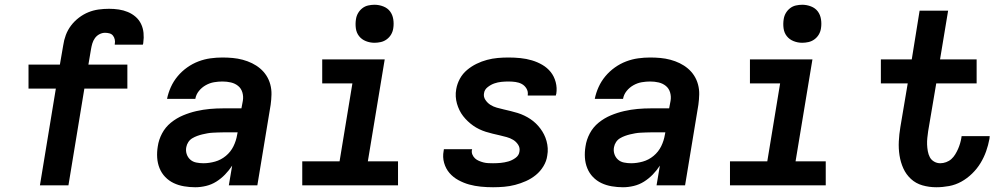

<svg xmlns="http://www.w3.org/2000/svg" viewBox="-20 -780 4240 808"><path d="M148 0 215 -407H100V-508H232L246 -589Q249 -611 257 -632.5Q265 -654 279 -672.5Q293 -691 312 -705.5Q331 -720 352 -728.5Q373 -737 395 -740Q417 -743 439 -743Q460 -743 480 -740Q500 -737 518 -729.5Q536 -722 550.5 -709.5Q565 -697 573.5 -679.5Q582 -662 584 -641.5Q586 -621 583 -601Q583 -599 582.5 -596.5Q582 -594 581 -592H463Q463 -593 463 -593.5Q463 -594 463 -595Q465 -604 463 -613.5Q461 -623 455.5 -630Q450 -637 441 -639.5Q432 -642 422 -642Q410 -642 398.5 -636Q387 -630 379.5 -619.5Q372 -609 368.5 -597Q365 -585 363 -573L352 -508H516V-407H335L268 0Z M801 8Q778 8 754.5 4Q731 0 711 -9.5Q691 -19 675.5 -35Q660 -51 651.5 -72Q643 -93 641.5 -116.5Q640 -140 644 -164Q648 -192 662 -218.5Q676 -245 699.5 -264Q723 -283 750.5 -294.5Q778 -306 806.5 -312.5Q835 -319 863 -321.5Q891 -324 919 -324H996L1002 -356Q1005 -374 1000 -391Q995 -408 982 -418.5Q969 -429 952 -433Q935 -437 916 -437Q899 -437 881 -434Q863 -431 846 -421.5Q829 -412 817 -397Q805 -382 802 -364H683Q688 -389 699 -413.5Q710 -438 727.5 -459Q745 -480 767.5 -496Q790 -512 815 -521.5Q840 -531 865.5 -534.5Q891 -538 916 -538Q938 -538 959.5 -536Q981 -534 1001.5 -528.5Q1022 -523 1040.5 -514Q1059 -505 1074.5 -492Q1090 -479 1101 -462Q1112 -445 1117.5 -424.5Q1123 -404 1122.5 -382.5Q1122 -361 1119 -339L1063 0H943L957 -83Q944 -63 927 -45.5Q910 -28 890 -15.5Q870 -3 847 2.5Q824 8 802 8Q802 8 802 8Q802 8 802 8ZM836 -93Q860 -93 885 -100Q910 -107 930.5 -124Q951 -141 962.5 -164.5Q974 -188 978 -213L980 -223H919Q908 -223 897 -222.5Q886 -222 875 -221.5Q864 -221 853 -219Q842 -217 831.5 -214.5Q821 -212 810 -208Q799 -204 789 -198Q779 -192 772.5 -182Q766 -172 764 -161Q761 -146 765.5 -132Q770 -118 780.5 -108.5Q791 -99 806 -96Q821 -93 836 -93Z M1252 0V-101H1409L1463 -429H1336V-530H1599L1528 -101H1655V0ZM1556 -600Q1537 -600 1519.5 -607Q1502 -614 1491 -628Q1480 -642 1477.5 -661Q1475 -680 1478 -699Q1480 -713 1487 -725Q1494 -737 1505 -745.5Q1516 -754 1529.5 -757Q1543 -760 1556 -760Q1575 -760 1593 -753Q1611 -746 1621.5 -732Q1632 -718 1635 -699Q1638 -680 1635 -661Q1633 -647 1626 -635Q1619 -623 1607.5 -614.5Q1596 -606 1582.5 -603Q1569 -600 1556 -600Z M2055 8Q2029 8 2003.5 5.5Q1978 3 1954.5 -3.5Q1931 -10 1909 -22Q1887 -34 1871.5 -52Q1856 -70 1849 -94.5Q1842 -119 1847 -145Q1847 -146 1847.5 -148Q1848 -150 1848 -152H1967Q1967 -151 1966.5 -150.5Q1966 -150 1966 -149Q1964 -139 1968 -129.5Q1972 -120 1979 -113.5Q1986 -107 1995.5 -103Q2005 -99 2014.5 -96.5Q2024 -94 2034.5 -93.5Q2045 -93 2055 -93Q2071 -93 2087 -94.5Q2103 -96 2119 -100.5Q2135 -105 2149.5 -115.5Q2164 -126 2166 -142Q2169 -158 2160.5 -171Q2152 -184 2139.5 -191.5Q2127 -199 2112.5 -203Q2098 -207 2083 -210.5Q2068 -214 2053 -217.5Q2038 -221 2024 -225.5Q2010 -230 1996.5 -236.5Q1983 -243 1971 -251.5Q1959 -260 1948.5 -270Q1938 -280 1929 -291.5Q1920 -303 1913.5 -316.5Q1907 -330 1903 -344Q1899 -358 1898 -373.5Q1897 -389 1900 -405Q1904 -428 1915.5 -449Q1927 -470 1945.5 -485.5Q1964 -501 1985.5 -511.5Q2007 -522 2029.5 -528Q2052 -534 2074.5 -536Q2097 -538 2120 -538Q2145 -538 2170 -535.5Q2195 -533 2218.5 -526Q2242 -519 2262.5 -507Q2283 -495 2297.5 -477Q2312 -459 2318.5 -434.5Q2325 -410 2321 -385Q2320 -384 2320 -382Q2320 -380 2319 -378H2201Q2201 -379 2201 -379.5Q2201 -380 2201 -381Q2203 -395 2195.5 -407.5Q2188 -420 2176 -426.5Q2164 -433 2149.5 -435Q2135 -437 2120 -437Q2105 -437 2090 -435.5Q2075 -434 2060.5 -429Q2046 -424 2032.5 -413.5Q2019 -403 2017 -388Q2014 -373 2022.5 -360Q2031 -347 2043.5 -339Q2056 -331 2070.5 -327Q2085 -323 2100 -319.5Q2115 -316 2129.5 -312.5Q2144 -309 2158.5 -304.5Q2173 -300 2186.5 -293.5Q2200 -287 2212 -279Q2224 -271 2234.5 -261Q2245 -251 2254 -239Q2263 -227 2269.5 -214Q2276 -201 2280 -186.5Q2284 -172 2285 -156.5Q2286 -141 2283 -125Q2280 -102 2267 -80.5Q2254 -59 2235 -43.5Q2216 -28 2193.5 -18Q2171 -8 2148 -2Q2125 4 2101.5 6Q2078 8 2055 8Z M2601 8Q2578 8 2554.5 4Q2531 0 2511 -9.5Q2491 -19 2475.5 -35Q2460 -51 2451.5 -72Q2443 -93 2441.5 -116.5Q2440 -140 2444 -164Q2448 -192 2462 -218.5Q2476 -245 2499.5 -264Q2523 -283 2550.5 -294.5Q2578 -306 2606.5 -312.5Q2635 -319 2663 -321.5Q2691 -324 2719 -324H2796L2802 -356Q2805 -374 2800 -391Q2795 -408 2782 -418.5Q2769 -429 2752 -433Q2735 -437 2716 -437Q2699 -437 2681 -434Q2663 -431 2646 -421.5Q2629 -412 2617 -397Q2605 -382 2602 -364H2483Q2488 -389 2499 -413.5Q2510 -438 2527.5 -459Q2545 -480 2567.5 -496Q2590 -512 2615 -521.5Q2640 -531 2665.5 -534.5Q2691 -538 2716 -538Q2738 -538 2759.5 -536Q2781 -534 2801.5 -528.5Q2822 -523 2840.5 -514Q2859 -505 2874.5 -492Q2890 -479 2901 -462Q2912 -445 2917.5 -424.5Q2923 -404 2922.5 -382.5Q2922 -361 2919 -339L2863 0H2743L2757 -83Q2744 -63 2727 -45.5Q2710 -28 2690 -15.5Q2670 -3 2647 2.5Q2624 8 2602 8Q2602 8 2602 8Q2602 8 2602 8ZM2636 -93Q2660 -93 2685 -100Q2710 -107 2730.5 -124Q2751 -141 2762.5 -164.5Q2774 -188 2778 -213L2780 -223H2719Q2708 -223 2697 -222.5Q2686 -222 2675 -221.5Q2664 -221 2653 -219Q2642 -217 2631.5 -214.5Q2621 -212 2610 -208Q2599 -204 2589 -198Q2579 -192 2572.5 -182Q2566 -172 2564 -161Q2561 -146 2565.5 -132Q2570 -118 2580.5 -108.5Q2591 -99 2606 -96Q2621 -93 2636 -93Z M3052 0V-101H3209L3263 -429H3136V-530H3399L3328 -101H3455V0ZM3356 -600Q3337 -600 3319.5 -607Q3302 -614 3291 -628Q3280 -642 3277.5 -661Q3275 -680 3278 -699Q3280 -713 3287 -725Q3294 -737 3305 -745.5Q3316 -754 3329.5 -757Q3343 -760 3356 -760Q3375 -760 3393 -753Q3411 -746 3421.5 -732Q3432 -718 3435 -699Q3438 -680 3435 -661Q3433 -647 3426 -635Q3419 -623 3407.5 -614.5Q3396 -606 3382.5 -603Q3369 -600 3356 -600Z M3920 8Q3890 8 3862 0Q3834 -8 3813.5 -27Q3793 -46 3781.5 -71.5Q3770 -97 3765.5 -126Q3761 -155 3762.5 -185Q3764 -215 3769 -245L3800 -429H3687V-530H3817L3850 -735H3970L3936 -530H4090V-429H3920L3886 -228Q3884 -214 3882.5 -200Q3881 -186 3881.5 -172Q3882 -158 3884.5 -144Q3887 -130 3893 -118.5Q3899 -107 3911 -100Q3923 -93 3937 -93Q3949 -93 3961.5 -97.5Q3974 -102 3983.5 -110.5Q3993 -119 4000 -130.5Q4007 -142 4012 -153.5Q4017 -165 4020.5 -177Q4024 -189 4026 -201Q4026 -202 4026 -203.5Q4026 -205 4027 -207H4145Q4145 -204 4144.5 -201.5Q4144 -199 4144 -196Q4139 -169 4130 -143.5Q4121 -118 4106.5 -94Q4092 -70 4071 -49.5Q4050 -29 4025.5 -15.5Q4001 -2 3974 3Q3947 8 3920 8Z"/></svg>

Font: Iosevka Curly Extended Oblique
Style: Bold
Weight: 700
Width: 7
Italic angle: -9°
Monospace: yes
Designer: Belleve Invis
Foundry: Belleve Invis
Version: Version 11.1.0; ttfautohint (v1.8.3)